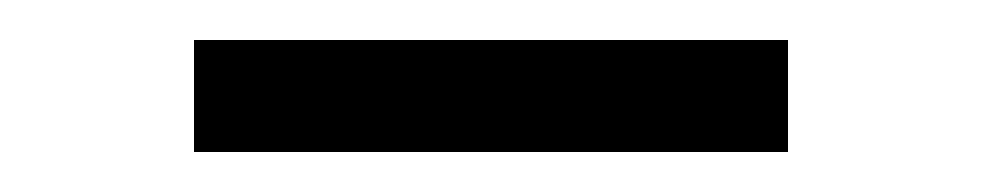

<svg xmlns="http://www.w3.org/2000/svg" viewBox="-20 -354 491 96"><path d="M77 -334H374V-278H77Z"/></svg>

Font: Bellota
Style: Regular
Weight: 400
Designer: Kemie Guaida
Foundry: Kemie Guaida
Version: Version 4.001